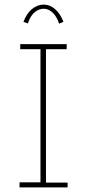

<svg xmlns="http://www.w3.org/2000/svg" viewBox="-20 -815 390 835"><path d="M65 0V-22H156V-601H68V-623H270V-601H180V-21H274V0ZM101 -713 82 -720Q96 -757 119.5 -776Q143 -795 170 -795Q197 -795 219.5 -775.5Q242 -756 256 -720L237 -712Q227 -743 209 -760Q191 -777 170 -777Q149 -777 130.5 -761.5Q112 -746 101 -713Z"/></svg>

Font: Inconsolata ExtraCondensed ExtraLight
Style: Regular
Weight: 200
Width: 2
Monospace: yes
Designer: Raph Levien, Cyreal, Brenton Simpson
Foundry: Raph Levien, Cyreal, Google
Version: Version 3.001; ttfautohint (v1.8.2.53-6de2)